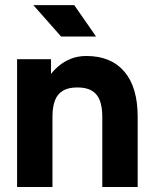

<svg xmlns="http://www.w3.org/2000/svg" viewBox="-20 -743 615 763"><path d="M386.5 0H527.1V-279.3Q527.1 -396.5 474.1 -458.5Q421.1 -520.5 323.4 -520.5Q289.4 -520.5 262.5 -509.8Q235.6 -499 216 -482.9Q196.3 -466.7 182.6 -449.2V-507.8H47.9V0H188.5V-279.3Q188.5 -316.9 198 -342.8Q207.5 -368.7 229.2 -382.1Q250.9 -395.5 287.5 -395.5Q324.1 -395.5 345.8 -382.1Q367.5 -368.7 377 -342.8Q386.5 -316.9 386.5 -279.3ZM222.9 -597.7H361.9L275 -722.7H112.5Z"/></svg>

Font: Giphurs SC
Style: Regular
Weight: 400
Version: Version 0.920